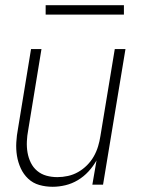

<svg xmlns="http://www.w3.org/2000/svg" viewBox="-20 -708 540 736"><path d="M182 8Q155 8 130.5 1Q106 -6 88 -23Q70 -40 59.5 -63Q49 -86 45 -111Q41 -136 42.5 -162.5Q44 -189 49 -215L99 -520H139L88 -209Q84 -188 83 -166Q82 -144 85.5 -123.5Q89 -103 98 -84.5Q107 -66 122.5 -53Q138 -40 158 -34.5Q178 -29 200 -29Q220 -29 240.5 -33.5Q261 -38 279.5 -48.5Q298 -59 313.5 -74.5Q329 -90 339.5 -108.5Q350 -127 356 -147Q362 -167 365 -187L420 -520H461L375 0H334L350 -93Q337 -70 319 -50.5Q301 -31 278.5 -17.5Q256 -4 231 2Q206 8 182 8ZM455 -652H155V-688H455Z"/></svg>

Font: Iosevka SS04 XLt Obl
Style: Regular
Weight: 200
Italic angle: -9°
Monospace: yes
Designer: Belleve Invis
Foundry: Belleve Invis
Version: Version 19.0.0; ttfautohint (v1.8.4)